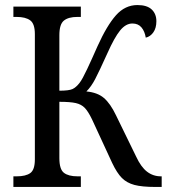

<svg xmlns="http://www.w3.org/2000/svg" viewBox="-20 -740 674 760"><path d="M33 -42H46Q82 -42 100 -55Q118 -68 118 -109V-605Q118 -646 99.5 -659.5Q81 -673 46 -673H33V-714H300V-673H286Q251 -673 233 -658.5Q215 -644 215 -601V-381Q253 -381 267 -387.5Q281 -394 295 -412Q306 -426 325 -466.5Q344 -507 366 -557Q403 -639 439 -679.5Q475 -720 524 -720Q562 -720 580.5 -702.5Q599 -685 599 -656Q599 -629 587 -612Q575 -595 557 -591Q553 -616 540 -631.5Q527 -647 504 -647Q478 -647 455.5 -619.5Q433 -592 405 -529Q372 -456 356.5 -426.5Q341 -397 322 -378Q366 -374 391.5 -352Q417 -330 439 -284L519 -120Q538 -79 562 -60.5Q586 -42 617 -42H620V0H595Q542 0 512 -8Q482 -16 462.5 -35.5Q443 -55 424 -95L344 -268Q329 -299 315.5 -313Q302 -327 280 -332Q258 -337 215 -337V-114Q215 -70 233 -56Q251 -42 287 -42H300V0H33Z"/></svg>

Font: Noto Serif Narrow
Style: Regular
Weight: 400
Width: 4
Designer: Monotype Design Team
Foundry: Monotype Imaging Inc.
Version: Version 1.001